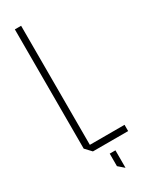

<svg xmlns="http://www.w3.org/2000/svg" viewBox="-220 -742 723 930"><g transform="rotate(-30 141.0 -277.0)"><path d="M84 0 52 -34V-701H87V-35H281V0ZM180 147 149 120V50H181V147Z"/></g></svg>

Font: Foldit Thin ExtraLight
Style: Regular
Weight: 250
Version: Version 1.003